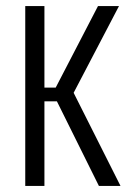

<svg xmlns="http://www.w3.org/2000/svg" viewBox="-20 -611 416 631"><path d="M63 0V-591H126V-323H163L302 -591H371L222 -306L376 0H305L167 -278H126V0Z"/></svg>

Font: Alumni Sans
Style: Regular
Weight: 400
Designer: Robert E. Leuschke
Foundry: Robert E. Leuschke
Version: Version 1.018